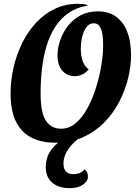

<svg xmlns="http://www.w3.org/2000/svg" viewBox="-20 -720 715 998"><path d="M270 22Q154 22 94.5 -41.5Q35 -105 35 -232Q35 -303 51 -371.5Q67 -440 97 -499.5Q127 -559 169.5 -604Q212 -649 266 -674.5Q320 -700 383 -700Q397 -700 409.5 -699Q422 -698 435 -694V-691Q377 -681 335.5 -652Q294 -623 266 -579Q238 -535 221.5 -479.5Q205 -424 198 -361.5Q191 -299 191 -233Q191 -135 218.5 -93Q246 -51 298 -51Q340 -51 374.5 -80.5Q409 -110 435.5 -159.5Q462 -209 480 -267.5Q498 -326 507.5 -385Q517 -444 516 -492Q516 -543 504.5 -571Q493 -599 467 -599Q445 -599 430 -580Q415 -561 407.5 -530Q400 -499 400 -463Q401 -424 411.5 -398Q422 -372 441 -360Q427 -342 408 -333Q389 -324 368 -324Q331 -324 305.5 -350.5Q280 -377 279 -431Q279 -471 293 -511.5Q307 -552 333.5 -586Q360 -620 399 -640.5Q438 -661 488 -661Q545 -661 583 -633.5Q621 -606 640.5 -557Q660 -508 661 -442Q662 -380 646.5 -315.5Q631 -251 599.5 -190.5Q568 -130 521 -82.5Q474 -35 411 -6.5Q348 22 270 22ZM341 258Q285 258 251.5 229.5Q218 201 218 148Q218 103 239.5 69Q261 35 295.5 12Q330 -11 366 -22L405 -17V-11Q365 14 337.5 52Q310 90 310 130Q310 185 361 185Q379 185 394.5 179Q410 173 420 160Q429 168 433 176.5Q437 185 437 198Q437 222 411.5 240Q386 258 341 258Z"/></svg>

Font: Sansita Swashed Light SemiBold
Style: Regular
Weight: 600
Version: Version 1.003